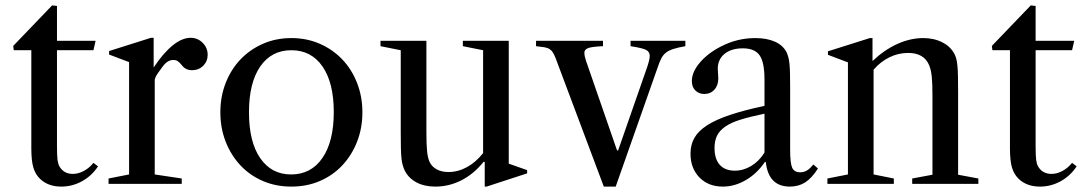

<svg xmlns="http://www.w3.org/2000/svg" viewBox="-20 -681 4014 711"><path d="M207 10C234.3 10 260 3.3 284 -10C308 -23.3 327.7 -41.7 343 -65L326 -78C316 -65.3 304.2 -55.3 290.5 -48C276.8 -40.7 263.3 -37 250 -37C227.3 -37 210.7 -46.3 200 -65C196.7 -71 194.3 -79 193 -89C191.7 -99 191 -116.3 191 -141V-495H326L334 -530H191V-659L173 -661L29 -511L31 -495H96V-132C96 -101.3 98.5 -77.5 103.5 -60.5C108.5 -43.5 117 -29.3 129 -18C149 0.7 175 10 207 10Z M653 -20 553 -35V-386C554.3 -392 556.7 -397.7 560 -403C563.3 -408.3 570.7 -418.7 582 -434C594 -450.7 607.3 -459 622 -459C628 -459 633.2 -457.7 637.5 -455C641.8 -452.3 647 -447.3 653 -440C662.3 -427.3 675 -421 691 -421C707.7 -421 721.5 -426.5 732.5 -437.5C743.5 -448.5 749 -462 749 -478C749 -495.3 742.8 -510.2 730.5 -522.5C718.2 -534.8 703.3 -541 686 -541C664.7 -541 642.3 -531.5 619 -512.5C595.7 -493.5 572.3 -466.3 549 -431V-541H539L384 -492V-479L458 -451V-35L382 -20V0H653Z M1059 -540C1021 -540 986 -533 954 -519C922 -505 894.3 -485.8 871 -461.5C847.7 -437.2 829.3 -408.2 816 -374.5C802.7 -340.8 796 -304.3 796 -265C796 -225.7 802.7 -189.2 816 -155.5C829.3 -121.8 847.7 -92.7 871 -68C894.3 -43.3 922 -24.2 954 -10.5C986 3.2 1021 10 1059 10C1097 10 1132 3.2 1164 -10.5C1196 -24.2 1223.7 -43.3 1247 -68C1270.3 -92.7 1288.7 -121.8 1302 -155.5C1315.3 -189.2 1322 -225.7 1322 -265C1322 -304.3 1315.3 -340.8 1302 -374.5C1288.7 -408.2 1270.3 -437.2 1247 -461.5C1223.7 -485.8 1196 -505 1164 -519C1132 -533 1097 -540 1059 -540ZM902 -265C902 -337.7 915.8 -394.2 943.5 -434.5C971.2 -474.8 1009.7 -495 1059 -495C1108.3 -495 1146.8 -474.8 1174.5 -434.5C1202.2 -394.2 1216 -338 1216 -266C1216 -193.3 1202 -136.7 1174 -96C1146 -55.3 1107.3 -35 1058 -35C1009.3 -35 971.2 -55.2 943.5 -95.5C915.8 -135.8 902 -192.3 902 -265Z M1694 -510 1769 -495V-114C1751 -91.3 1731 -74 1709 -62C1687 -50 1664.3 -44 1641 -44C1623.7 -44 1609 -47.3 1597 -54C1585 -60.7 1576.3 -69.7 1571 -81C1566.3 -91 1563.2 -104.3 1561.5 -121C1559.8 -137.7 1559 -161.7 1559 -193V-530H1389V-510L1464 -495V-193C1464 -169.7 1464.2 -150.3 1464.5 -135C1464.8 -119.7 1465.5 -106.8 1466.5 -96.5C1467.5 -86.2 1469 -77.5 1471 -70.5C1473 -63.5 1475.3 -57 1478 -51C1487.3 -31.7 1501.8 -16.7 1521.5 -6C1541.2 4.7 1564.7 10 1592 10C1626 10 1658.3 2.2 1689 -13.5C1719.7 -29.2 1747 -52 1771 -82L1775 -81V10H1782L1932 -39V-51L1864 -75V-530H1694Z M2216 10H2260L2416 -433C2420 -445 2424.2 -455.3 2428.5 -464C2432.8 -472.7 2438.5 -479.8 2445.5 -485.5C2452.5 -491.2 2461.7 -495.8 2473 -499.5C2484.3 -503.2 2499.3 -506.7 2518 -510V-530H2315V-510C2345 -505.3 2364.3 -500.7 2373 -496C2381.7 -491.3 2386 -484 2386 -474C2386 -465.3 2383 -452 2377 -434L2269 -124H2265L2150 -456C2146 -468 2144 -478 2144 -486C2144 -493.3 2148.3 -498.8 2157 -502.5C2165.7 -506.2 2184.3 -508.7 2213 -510V-530H1965V-510C1977.7 -508.7 1988 -507.3 1996 -506C2004 -504.7 2010.5 -502.3 2015.5 -499C2020.5 -495.7 2024.5 -491.5 2027.5 -486.5C2030.5 -481.5 2033.7 -475 2037 -467Z M2657 10C2686.3 10 2714.8 1.8 2742.5 -14.5C2770.2 -30.8 2793.7 -53.3 2813 -82L2816 -80C2822.7 -20 2852.3 10 2905 10C2926.3 10 2945.2 4.8 2961.5 -5.5C2977.8 -15.8 2993.7 -33 3009 -57L2992 -72C2983.3 -61.3 2975.3 -53.8 2968 -49.5C2960.7 -45.2 2952.3 -43 2943 -43C2928.3 -43 2918.5 -48.7 2913.5 -60C2908.5 -71.3 2906 -93.7 2906 -127V-356C2906 -376.7 2905.8 -394.2 2905.5 -408.5C2905.2 -422.8 2904.5 -434.8 2903.5 -444.5C2902.5 -454.2 2901.2 -462.2 2899.5 -468.5C2897.8 -474.8 2895.7 -481 2893 -487C2884.3 -504.3 2870 -517.5 2850 -526.5C2830 -535.5 2805.7 -540 2777 -540C2732.3 -540 2690 -529.7 2650 -509C2617.3 -492.3 2591.2 -472.3 2571.5 -449C2551.8 -425.7 2542 -403 2542 -381C2542 -366.3 2546.3 -354.7 2555 -346C2563.7 -337.3 2574.7 -333 2588 -333C2603.3 -333 2615.8 -338.3 2625.5 -349C2635.2 -359.7 2640 -373.7 2640 -391C2640 -396.3 2639.7 -402.2 2639 -408.5C2638.3 -414.8 2638 -420.7 2638 -426C2638 -449.3 2646.3 -467.8 2663 -481.5C2679.7 -495.2 2702.3 -502 2731 -502C2760.3 -502 2781 -493.3 2793 -476C2805 -458.7 2811 -429 2811 -387V-289C2761 -278.3 2718.5 -267.2 2683.5 -255.5C2648.5 -243.8 2620.2 -231 2598.5 -217C2576.8 -203 2561.2 -187.5 2551.5 -170.5C2541.8 -153.5 2537 -134 2537 -112C2537 -76 2548 -46.7 2570 -24C2592 -1.3 2621 10 2657 10ZM2701 -49C2677 -49 2658.5 -56.2 2645.5 -70.5C2632.5 -84.8 2626 -105.7 2626 -133C2626 -150.3 2629 -165.3 2635 -178C2641 -190.7 2651.2 -202 2665.5 -212C2679.8 -222 2698.8 -230.7 2722.5 -238C2746.2 -245.3 2775.7 -252.7 2811 -260V-116C2797.7 -94.7 2781.3 -78.2 2762 -66.5C2742.7 -54.8 2722.3 -49 2701 -49Z M3290 -20 3215 -35V-423C3232.3 -443 3252 -458.3 3274 -469C3296 -479.7 3319 -485 3343 -485C3382.3 -485 3408.3 -469.7 3421 -439C3425.7 -427.7 3428.8 -413.5 3430.5 -396.5C3432.2 -379.5 3433 -356.7 3433 -328V-34L3358 -20V0H3603V-20L3528 -34V-338C3528 -362 3527.8 -381.8 3527.5 -397.5C3527.2 -413.2 3526.5 -426.3 3525.5 -437C3524.5 -447.7 3523.2 -456.2 3521.5 -462.5C3519.8 -468.8 3517.7 -474.7 3515 -480C3505.7 -498.7 3490.7 -513.3 3470 -524C3449.3 -534.7 3425.7 -540 3399 -540C3367 -540 3334.8 -532.7 3302.5 -518C3270.2 -503.3 3239.7 -482.3 3211 -455V-540H3201L3046 -491V-478L3120 -450V-35L3044 -20V0H3290Z M3831 10C3858.3 10 3884 3.3 3908 -10C3932 -23.3 3951.7 -41.7 3967 -65L3950 -78C3940 -65.3 3928.2 -55.3 3914.5 -48C3900.8 -40.7 3887.3 -37 3874 -37C3851.3 -37 3834.7 -46.3 3824 -65C3820.7 -71 3818.3 -79 3817 -89C3815.7 -99 3815 -116.3 3815 -141V-495H3950L3958 -530H3815V-659L3797 -661L3653 -511L3655 -495H3720V-132C3720 -101.3 3722.5 -77.5 3727.5 -60.5C3732.5 -43.5 3741 -29.3 3753 -18C3773 0.7 3799 10 3831 10Z"/></svg>

Font: Libre Caslon Text
Style: Regular
Weight: 400
Designer: Pablo Impallari, Rodrigo Fuenzalida
Foundry: Pablo Impallari, Rodrigo Fuenzalida
Version: Version 1.000; ttfautohint (v0.93) -l 8 -r 50 -G 200 -x 14 -